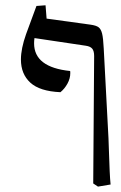

<svg xmlns="http://www.w3.org/2000/svg" viewBox="-20 -505 448 712"><path d="M329.1 -297.4Q329.1 -315.9 322 -324.5Q314.9 -333 298.3 -335.4L107.9 -363.8Q106.4 -354.5 106.4 -344.2Q106.4 -255.4 240.2 -241.7Q240.7 -239.3 240.7 -234.4Q240.7 -213.9 230 -194.6Q219.2 -175.3 204.1 -163.1Q127.4 -166.5 92.5 -198.5Q57.6 -230.5 57.6 -284.2Q57.6 -324.7 76.7 -378.4L115.2 -482.9L148.9 -485.4L152.8 -436L315.4 -413.6Q336.9 -410.6 345.7 -403.8Q354.5 -397 358.6 -380.6Q362.8 -364.3 364.7 -324.7L382.3 7.8Q382.8 16.6 384 56.2Q385.3 95.7 386.7 128.7Q388.2 161.6 390.1 179.2L343.3 187L325.7 175.3Z"/></svg>

Font: Neuton
Style: Regular
Weight: 400
Designer: Brian M Zick
Version: Version 1.3